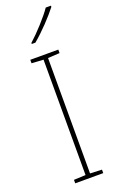

<svg xmlns="http://www.w3.org/2000/svg" viewBox="-180 -1090 643 1043"><g transform="rotate(-20 141.5 -569.0)"><path d="M267 -1038V-1045H237C208 -1002 143 -931 98 -891V-885H119C172 -929 232 -993 267 -1038ZM223 -93V-113L155 -116V-783L223 -787V-807H61V-787L129 -783V-116L61 -113V-93Z"/></g></svg>

Font: Noto Sans Kannada UI Thin
Style: Regular
Weight: 100
Designer: Jelle Bosma - Monotype Design Team
Foundry: Monotype Imaging Inc.
Version: Version 2.005